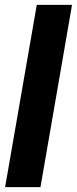

<svg xmlns="http://www.w3.org/2000/svg" viewBox="-20 -770 316 790"><path d="M276.4 -750 146.5 0H1L131.3 -750Z"/></svg>

Font: Roboto Condensed ExtraBold
Style: Italic
Weight: 800
Italic angle: -12°
Designer: Christian Robertson
Foundry: Google
Version: Version 3.008; 2023